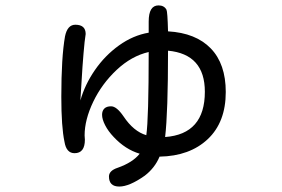

<svg xmlns="http://www.w3.org/2000/svg" viewBox="-20 -601 1040 708"><path d="M564.5 -581.1Q585 -581.1 593.8 -565.4Q597.7 -558.6 599.6 -485.4Q702.1 -479.5 757.3 -422.4Q812.5 -365.2 812.5 -261.7Q812.5 -150.4 746.1 -87.9Q679.7 -25.4 568.4 -23.4Q550.8 18.6 513.7 46.9Q457 86.9 419.9 86.9Q381.8 86.9 381.8 49.8Q381.8 28.3 414.1 17.6Q469.7 -2 495.1 -34.2Q442.4 -49.8 399.4 -95.7Q378.9 -117.2 367.7 -139.2Q356.4 -161.1 356.4 -177.7Q356.4 -192.4 364.7 -200.7Q373 -209 389.6 -209Q410.2 -209 435.5 -171.9Q472.7 -116.2 519.5 -102.5Q528.3 -163.1 528.3 -409.2Q464.8 -394.5 410.2 -343.3Q355.5 -292 323.7 -225.6Q292 -159.2 292 -101.6L293 -85.9Q293 -36.1 254.9 -36.1Q224.6 -36.1 217.8 -78.1Q206.1 -132.8 206.1 -244.1Q206.1 -389.6 219.7 -466.8Q228.5 -509.8 257.8 -509.8Q295.9 -509.8 295.9 -475.6L292 -446.3Q284.2 -371.1 276.4 -230.5Q293 -289.1 330.1 -342.8Q367.2 -396.5 418.9 -433.6Q470.7 -470.7 528.3 -480.5V-521.5Q528.3 -581.1 564.5 -581.1ZM735.4 -262.7Q735.4 -401.4 599.6 -414.1Q599.6 -186.5 588.9 -95.7Q735.4 -106.4 735.4 -262.7Z"/></svg>

Font: jf-openhuninn-1.1
Style: Regular
Weight: 400
Designer: [Kosugi Maru]
      Designed by Motoya company      

      [Varela Round]
      Joe Prince(Latin component); Avraham Co
Foundry: justfont CO.,LTD.
Version: 1.1